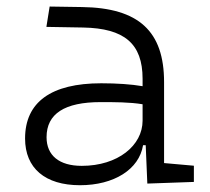

<svg xmlns="http://www.w3.org/2000/svg" viewBox="-20 -542 626 572"><path d="M418.9 4.9 557.6 0V-48.3L468.8 -56.2V-297.4C468.8 -448.7 393.6 -518.6 224.6 -521L127.9 -522.5L118.2 -461.9L228 -460C350.1 -457.5 404.8 -412.6 404.8 -307.1V-285.2C371.1 -291 328.1 -293.9 281.7 -293.9C132.3 -293.9 54.7 -237.8 54.7 -129.4C54.7 -41 114.3 9.8 218.3 9.8C319.3 9.8 394.5 -37.1 406.2 -109.4H414.1ZM404.8 -231.4V-182.6C404.8 -108.9 331.5 -47.9 223.6 -47.9C156.7 -47.9 118.7 -78.6 118.7 -133.3C118.7 -203.1 172.4 -237.8 279.8 -237.8C320.3 -237.8 366.7 -237.8 404.8 -231.4Z"/></svg>

Font: Cascadia Code Light
Style: Regular
Weight: 300
Monospace: yes
Designer: Aaron Bell
Foundry: Saja Typeworks
Version: Version 2404.023